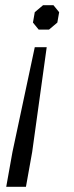

<svg xmlns="http://www.w3.org/2000/svg" viewBox="-20 -518 284 740"><path d="M208 -471 201 -431 169 -404H129L107 -431L114 -471L146 -498H186ZM104 68 80 202H4L28 68L114 -336H160Z"/></svg>

Font: Chakra Petch
Style: Italic
Weight: 400
Italic angle: -10°
Designer: Katatrad Aksorn Co.,Ltd.
Foundry: Cadson Demak Co.,Ltd.
Version: Version 1.000; ttfautohint (v1.6)